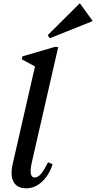

<svg xmlns="http://www.w3.org/2000/svg" viewBox="-20 -1023 528 1056"><path d="M124.5 12.7Q73.8 12.7 54.5 -22.9Q35.2 -58.5 50.7 -125.1L180.2 -691.4L203.5 -640.8L99.7 -697L103.8 -713.1L281.2 -765H300.3L154.5 -127.5Q145.7 -88.1 149.8 -67.4Q154 -46.7 169.4 -46.7Q188.2 -46.7 204.9 -65.9Q221.6 -85.1 244.2 -130.8L269.2 -119.8Q250.5 -60.2 211.1 -23.7Q171.7 12.7 124.5 12.7ZM254.2 -812.6 242.3 -829.3 417.3 -1003.5H420.4L488.3 -909.5V-906.4Z"/></svg>

Font: Platypi Light
Style: Italic
Weight: 300
Italic angle: -13°
Designer: David Sargent
Foundry: Bolt Cutter Type
Version: Version 1.200